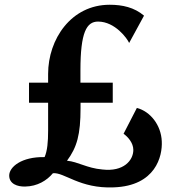

<svg xmlns="http://www.w3.org/2000/svg" viewBox="-20 -786 773 824"><path d="M19.5 -32.7C19.5 2.9 54.2 15.6 88.4 14.6C140.1 13.7 181.2 -11.2 207 -42.5C255.4 -47.9 321.8 24.4 468.3 18.1C647.9 11.7 677.7 -115.7 674.3 -179.7C671.4 -249 625.5 -307.6 567.4 -322.8L510.3 -211.9C528.3 -199.2 552.2 -173.3 552.2 -142.6C552.2 -97.7 510.3 -47.9 419.4 -58.6C352.1 -64.5 315.4 -91.8 267.6 -96.2C310.5 -154.3 325.7 -208 325.7 -322.8V-345.2H463.9V-431.2H325.2V-483.9C325.2 -647.9 351.6 -693.4 400.9 -693.4C474.1 -693.4 526.9 -619.6 534.2 -601.6L598.1 -718.8C556.2 -754.4 505.4 -765.6 450.7 -765.6C285.2 -765.6 186.5 -617.7 186.5 -468.8V-431.2H104.5V-345.2H186.5V-225.1C186.5 -176.8 183.1 -138.7 171.4 -111.8C72.3 -113.8 19.5 -69.3 19.5 -32.7Z"/></svg>

Font: Merriweather
Style: Bold
Weight: 700
Designer: Eben Sorkin ( eben@eyebytes.com )
Foundry: Sorkin Type Co.
Version: Version 1.003